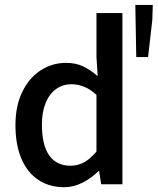

<svg xmlns="http://www.w3.org/2000/svg" viewBox="-20 -762 652 794"><path d="M609.9 -679.7 592.3 -525.9H543.5L539.6 -741.7H611.8ZM378.9 -527.8V-708H486.3V0H398.4L390.1 -54.2H387.2Q356.9 -24.4 320.3 -6.1Q283.7 12.2 245.6 12.2Q184.6 12.2 139.2 -17.6Q93.8 -47.4 68.8 -105.2Q43.9 -163.1 43.9 -245.1Q43.9 -324.2 72.3 -382.3Q100.6 -440.4 148.4 -471.2Q196.3 -502 252.9 -502Q292 -502 321.5 -488.5Q351.1 -475.1 383.8 -447.3ZM378.9 -369.6Q353.5 -393.1 327.9 -403.3Q302.2 -413.6 274.4 -413.6Q239.7 -413.6 212.2 -394Q184.6 -374.5 168.9 -336.7Q153.3 -298.8 153.3 -246.6Q153.3 -162.6 183.3 -119.6Q213.4 -76.7 271.5 -76.7Q301.8 -76.7 327.6 -90.8Q353.5 -105 378.9 -135.3Z"/></svg>

Font: Varta
Style: Bold
Weight: 700
Designer: Joana Correia, Viktoriya Grabowska, Eben Sorkin
Foundry: Sorkin Type
Version: Version 1.002; ttfautohint (v1.3) -l 8 -r 24 -G 200 -x 12 -H